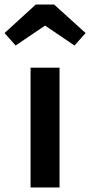

<svg xmlns="http://www.w3.org/2000/svg" viewBox="-58 -828 398 848"><path d="M141 -715 271 -627 320 -682 181 -808H100L-38 -682L11 -627ZM77 -529V0H205V-529Z"/></svg>

Font: Fira Sans Medium
Style: Regular
Weight: 500
Designer: Carrois Corporate & Edenspiekermann AG
Foundry: Carrois Corporate GbR & Edenspiekermann AG
Version: Version 4.203